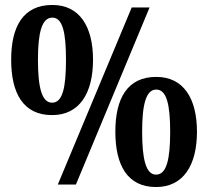

<svg xmlns="http://www.w3.org/2000/svg" viewBox="-20 -744 839 774"><path d="M190 -280C301 -280 355 -369 355 -503C355 -637 301 -724 191 -724C73 -724 25 -637 25 -503C25 -369 73 -280 190 -280ZM213 0H286L583 -714H511ZM190 -330C148 -330 133 -393 133 -503C133 -611 148 -673 191 -673C233 -673 246 -611 246 -503C246 -393 233 -330 190 -330ZM609 10C720 10 774 -79 774 -213C774 -347 720 -434 610 -434C493 -434 445 -347 445 -213C445 -79 493 10 609 10ZM609 -40C568 -40 553 -103 553 -213C553 -321 568 -383 610 -383C652 -383 666 -321 666 -213C666 -103 652 -40 609 -40Z"/></svg>

Font: Noto Serif Myanmar Condensed ExtraBold
Style: Regular
Weight: 800
Width: 3
Designer: Ben Mitchell and the Monotype Design Team
Foundry: Monotype Imaging Inc.
Version: Version 2.106